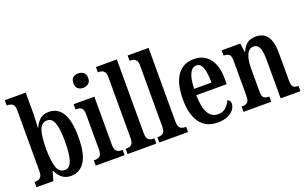

<svg xmlns="http://www.w3.org/2000/svg" viewBox="-87 -1164 2515 1576"><g transform="rotate(-20 1170.5 -375.5)"><path d="M314 10Q268 10 237.5 -14.5Q207 -39 190 -78H184L162 0H14V-46H19Q43 -46 62.5 -58.5Q82 -71 82 -118V-646Q82 -690 63.5 -702Q45 -714 19 -714H14V-760H197V-581Q197 -554 195 -515.5Q193 -477 192 -454H195Q212 -495 241.5 -521Q271 -547 319 -547Q396 -547 437.5 -480.5Q479 -414 479 -269Q479 -124 435.5 -57Q392 10 314 10ZM284 -53Q326 -53 344.5 -109Q363 -165 363 -271Q363 -380 344.5 -433Q326 -486 283 -486Q233 -486 214.5 -431Q196 -376 196 -270Q196 -165 214.5 -109Q233 -53 284 -53Z M654 -635Q627 -635 609 -650Q591 -665 591 -698Q591 -732 609 -746.5Q627 -761 654 -761Q681 -761 700.5 -746.5Q720 -732 720 -698Q720 -665 700.5 -650Q681 -635 654 -635ZM532 0V-46H542Q569 -46 585.5 -59.5Q602 -73 602 -117V-421Q602 -463 586.5 -476.5Q571 -490 545 -490H534V-536H715V-119Q715 -74 731 -60Q747 -46 774 -46H784V0Z M810 0V-46H820Q846 -46 862 -60Q878 -74 878 -119V-649Q878 -677 868.5 -691Q859 -705 845.5 -709.5Q832 -714 820 -714H810V-760H993V-119Q993 -74 1009 -60Q1025 -46 1052 -46H1061V0Z M1087 0V-46H1097Q1123 -46 1139 -60Q1155 -74 1155 -119V-649Q1155 -677 1145.5 -691Q1136 -705 1122.5 -709.5Q1109 -714 1097 -714H1087V-760H1270V-119Q1270 -74 1286 -60Q1302 -46 1329 -46H1338V0Z M1595 10Q1494 10 1442 -62Q1390 -134 1390 -264Q1390 -405 1441.5 -476Q1493 -547 1586 -547Q1672 -547 1721.5 -485.5Q1771 -424 1771 -305V-261H1505Q1507 -154 1536.5 -103.5Q1566 -53 1622 -53Q1663 -53 1689.5 -77Q1716 -101 1730 -135Q1741 -131 1748.5 -122Q1756 -113 1756 -97Q1756 -74 1739.5 -49.5Q1723 -25 1687.5 -7.5Q1652 10 1595 10ZM1658 -316Q1658 -396 1642 -443.5Q1626 -491 1589 -491Q1551 -491 1529.5 -445.5Q1508 -400 1507 -316Z M1823 0V-46H1829Q1856 -46 1873 -58.5Q1890 -71 1890 -117V-423Q1890 -466 1873.5 -478Q1857 -490 1831 -490H1827V-536H1990L2000 -459H2004Q2023 -504 2052 -525.5Q2081 -547 2128 -547Q2193 -547 2227 -500.5Q2261 -454 2261 -352V-118Q2261 -71 2275 -58.5Q2289 -46 2316 -46H2320V0H2147V-339Q2147 -403 2133 -439.5Q2119 -476 2083 -476Q2052 -476 2035 -453Q2018 -430 2010.5 -393.5Q2003 -357 2003 -316V-113Q2003 -69 2018.5 -57.5Q2034 -46 2061 -46H2065V0Z"/></g></svg>

Font: Noto Serif Khmer ExtraCondensed SemiBold
Style: Regular
Weight: 600
Width: 2
Designer: Danh Hong and the Monotype Design Team
Foundry: Monotype Imaging Inc.
Version: Version 2.004; ttfautohint (v1.8.4.7-5d5b)